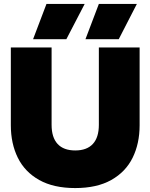

<svg xmlns="http://www.w3.org/2000/svg" viewBox="-20 -940 764 975"><path d="M216 -920H410L317 -741H148ZM482 -920H675L583 -741H414ZM35 -304V-699H242V-306Q242 -242 272.5 -209Q303 -176 362 -176Q421 -176 451.5 -209Q482 -242 482 -306V-699H689V-304Q689 -211 653.5 -139Q618 -67 545 -26Q472 15 362 15Q252 15 179 -26Q106 -67 70.5 -139Q35 -211 35 -304Z"/></svg>

Font: Prompt ExtraBold
Style: Regular
Weight: 800
Designer: Katatrad Team
Foundry: CadsonDemak
Version: Version 1.001